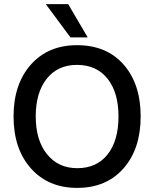

<svg xmlns="http://www.w3.org/2000/svg" viewBox="-20 -907 751 935"><path d="M356 8Q215 8 130.5 -87Q46 -182 46 -340Q46 -497 130 -592Q214 -687 355 -687Q499 -687 582 -592.5Q665 -498 665 -340Q665 -182 581.5 -87Q498 8 356 8ZM356 -88Q451 -88 504 -155Q557 -222 557 -340Q557 -457 503.5 -524Q450 -591 355 -591Q261 -591 207.5 -523.5Q154 -456 154 -340Q154 -224 209 -156Q264 -88 356 -88ZM407 -725H323L203 -887H312Z"/></svg>

Font: Hind Madurai Medium
Style: Regular
Weight: 500
Designer: Jyotish Sonowal
Foundry: Indian Type Foundry
Version: Version 1.001;PS 1.0;hotconv 1.0.86;makeotf.lib2.5.63406; tt